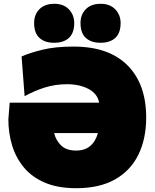

<svg xmlns="http://www.w3.org/2000/svg" viewBox="-20 -974 813 1010"><path d="M381 16Q283.5 16 215.2 -13.5Q147 -43 105 -94Q63 -145 43.5 -210Q24 -275 24 -346L31 -434H501.5Q493 -481 445.8 -506Q398.5 -531 332.5 -531Q270.5 -531 215.2 -513.5Q160 -496 109.5 -468L93.5 -677Q136.5 -696 203.8 -712.5Q271 -729 367 -729Q552.5 -729 650.8 -630.2Q749 -531.5 749 -356Q749 -244 708 -160.2Q667 -76.5 585.2 -30.2Q503.5 16 381 16ZM381 -182Q426 -182 454.5 -206Q483 -230 495 -274H265Q272.5 -238.5 300 -210.2Q327.5 -182 381 -182ZM508.5 -749Q459 -749 431.2 -774.8Q403.5 -800.5 403.5 -853Q403.5 -897.5 431.5 -925.8Q459.5 -954 509.5 -954Q559 -954 586.8 -924.5Q614.5 -895 614.5 -853Q614.5 -800.5 586.8 -774.8Q559 -749 508.5 -749ZM264.5 -749Q215 -749 187.2 -774.8Q159.5 -800.5 159.5 -853Q159.5 -897.5 187.5 -925.8Q215.5 -954 265.5 -954Q315 -954 342.8 -924.5Q370.5 -895 370.5 -853Q370.5 -800.5 342.8 -774.8Q315 -749 264.5 -749Z"/></svg>

Font: Commissioner Black
Style: Regular
Weight: 900
Designer: Kostas Bartsokas
Foundry: Kostas Bartsokas
Version: Version 1.000; ttfautohint (v1.8.3)